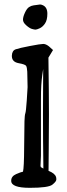

<svg xmlns="http://www.w3.org/2000/svg" viewBox="-20 -855 308 877"><path d="M175.8 -831.1C169.9 -833.7 165.6 -834.8 162.8 -834.5C160.1 -834.1 156.4 -833.7 151.9 -833C147.3 -832.4 141.3 -831.5 133.8 -830.6C126.3 -829.6 119.2 -826.9 112.5 -822.5C105.9 -818.1 99.6 -809.6 93.8 -796.9C87.9 -784.2 85 -773.6 85 -765.1C85 -756.7 89.9 -748 99.9 -739.3C109.8 -730.5 118.4 -725 125.7 -722.9C133.1 -720.8 138.6 -719.7 142.3 -719.7C146.1 -719.7 152.4 -721.8 161.4 -725.8C170.3 -729.9 178.4 -737.1 185.5 -747.6C192.7 -758 196.3 -772.9 196.3 -792.5C196.3 -812 189.5 -824.9 175.8 -831.1ZM167 -144V-397.9C167 -426.6 167.5 -448.9 168.5 -464.8C169.4 -480.8 171 -496.5 173.1 -512C175.2 -527.4 176.6 -536.8 177.2 -540C176.6 -477.2 176.3 -407.9 176.3 -332C176.3 -256.2 176.9 -173.8 178.2 -85L167 -91.3L165 -96.7ZM177.5 -654.3C169.5 -654.3 149.4 -651.2 117.2 -645C85 -638.8 63.2 -633.8 52 -629.9C40.8 -626 34.8 -616.4 34.2 -601.1V-597.7C34.8 -580.4 45.2 -570 65.4 -566.4C85.6 -562.8 97 -558.6 99.6 -553.7C102.2 -548.8 103.8 -540 104.5 -527.3L106 -457C106 -451.2 104.7 -431 102.3 -396.5C99.9 -362 97.7 -342.3 95.7 -337.4C93.8 -332.5 92.4 -320.3 91.8 -300.8C91.1 -281.2 90.7 -241.1 90.3 -180.4C90 -119.7 88.2 -83.2 85 -70.8C78.8 -69.8 68.3 -66.1 53.5 -59.6C38.7 -53.1 31.2 -43.1 31.2 -29.8V-28.8C31.2 -7.6 59.6 2.9 116.2 2.9C172.9 2.9 207.2 -1.9 219.2 -11.5C231.3 -21.1 237.3 -28.9 237.3 -34.9C237.3 -40.9 236.8 -44.9 235.8 -46.9C232.6 -57.6 221.2 -66.9 201.7 -74.7L202.6 -173.3C203.3 -221.8 203.6 -274.8 203.6 -332.3C203.6 -389.7 202.8 -476.2 201.2 -591.8L222.2 -626.5L203.1 -643.6C194 -650.7 185.5 -654.3 177.5 -654.3Z"/></svg>

Font: Drukaatie burti
Style: Regular
Weight: 400
Version: Version 0.14.4